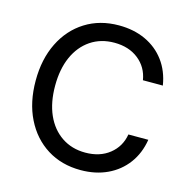

<svg xmlns="http://www.w3.org/2000/svg" viewBox="-103 -783 867 892"><g transform="rotate(15 330.0 -337.0)"><path d="M361.7 10.8Q270 10.8 200.4 -32.9Q130.8 -76.7 92.1 -155Q53.3 -233.3 53.3 -337.5Q53.3 -440.8 92.1 -519.2Q130.8 -597.5 200.4 -641.2Q270 -685 361.7 -685Q433.3 -685 490 -658.8Q546.7 -632.5 582.9 -583.8Q619.2 -535 630 -467.5H534.2Q524.2 -528.3 477.9 -565Q431.7 -601.7 361.7 -601.7Q296.7 -601.7 247.9 -568.8Q199.2 -535.8 172.9 -476.7Q146.7 -417.5 146.7 -337.5Q146.7 -257.5 172.9 -198.3Q199.2 -139.2 247.9 -106.3Q296.7 -73.3 361.7 -73.3Q431.7 -73.3 477.9 -110Q524.2 -146.7 534.2 -206.7H630Q619.2 -140 582.9 -91.2Q546.7 -42.5 490 -15.8Q433.3 10.8 361.7 10.8Z"/></g></svg>

Font: Funnel Sans Light
Style: Regular
Weight: 400
Version: Version 1.000